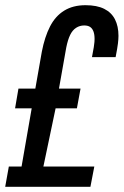

<svg xmlns="http://www.w3.org/2000/svg" viewBox="-27 -719 476 739"><path d="M-7 0 7 -78H56L95 -302H31L44 -378H109L134 -520Q145 -577 165.5 -617Q186 -657 220 -678Q254 -699 302 -699Q346 -699 374 -685Q402 -671 415.5 -644.5Q429 -618 429 -581Q429 -569 427 -552Q425 -535 418 -499H327Q332 -524 334 -537.5Q336 -551 336.5 -557.5Q337 -564 337 -569Q337 -587 332.5 -598.5Q328 -610 319.5 -615.5Q311 -621 297 -621Q280 -621 266 -612Q252 -603 243 -584.5Q234 -566 228 -536L200 -378H283L269 -302H187L140 -78H336L321 0Z"/></svg>

Font: Archivo ExtraCondensed Medium
Style: Italic
Weight: 500
Width: 2
Italic angle: -10°
Designer: Hector Gatti
Foundry: Omnibus-Type
Version: Version 2.001